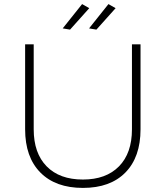

<svg xmlns="http://www.w3.org/2000/svg" viewBox="-20 -916 810 940"><path d="M386 -37Q499 -37 562.5 -101.5Q626 -166 626 -283V-699H668V-283Q668 -147 594 -71.5Q520 4 386 4Q252 4 177.5 -71.5Q103 -147 103 -283V-699H145V-283Q145 -166 208.5 -101.5Q272 -37 386 -37ZM382 -896 417 -876 323 -771 287 -777ZM511 -896 546 -876 452 -771 416 -777Z"/></svg>

Font: Argentum Sans ExtraLight
Style: Regular
Weight: 275
Designer: Julieta Ulanovsky (Modified by Cristiano Sobral)
Foundry: Julieta Ulanovsky
Version: Version 1.000; ttfautohint (v1.5.65-e2d9)